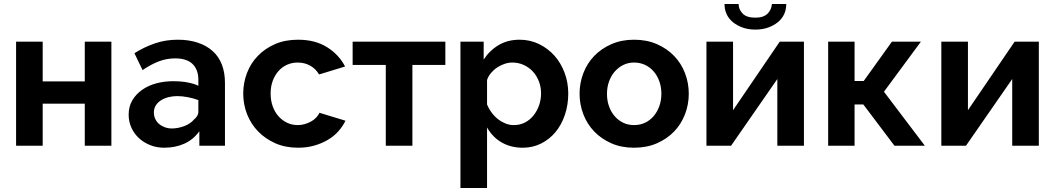

<svg xmlns="http://www.w3.org/2000/svg" viewBox="-20 -734 5313 967"><path d="M61 0V-524H195V-324H407V-524H541V0H407V-212H195V0Z M984 0V-73Q953 -30 907.5 -10Q862 10 807 10Q769 10 736.5 -3Q704 -16 680 -38Q656 -60 642 -90.5Q628 -121 628 -156Q628 -197 646 -228Q664 -259 695 -281Q726 -303 766.5 -314Q807 -325 851 -325Q894 -325 926.5 -318.5Q959 -312 979 -302V-333Q979 -358 971.5 -378Q964 -398 949.5 -412Q935 -426 913 -433Q891 -440 863 -440Q819 -440 780 -425Q741 -410 698 -381L657 -466Q706 -497 760 -515.5Q814 -534 875 -534Q932 -534 976.5 -519Q1021 -504 1051.5 -476.5Q1082 -449 1097.5 -408.5Q1113 -368 1113 -317V0ZM957 -132Q967 -140 973 -150Q979 -160 979 -169V-230Q954 -239 926 -244.5Q898 -250 873 -250Q851 -250 830 -245Q809 -240 792 -229.5Q775 -219 765 -203.5Q755 -188 755 -167Q755 -150 762 -135Q769 -120 781.5 -109.5Q794 -99 810.5 -93Q827 -87 846 -87Q861 -87 876.5 -90Q892 -93 907 -98.5Q922 -104 935 -112.5Q948 -121 957 -132Z M1482 10Q1417 10 1366.5 -12.5Q1316 -35 1280 -72Q1244 -109 1224.5 -158.5Q1205 -208 1205 -263Q1205 -317 1224 -366.5Q1243 -416 1279 -453Q1315 -490 1365.5 -512Q1416 -534 1481 -534Q1567 -534 1627 -496.5Q1687 -459 1718 -399L1587 -359Q1570 -388 1542 -403.5Q1514 -419 1479 -419Q1451 -419 1426 -408Q1401 -397 1382.5 -376Q1364 -355 1353.5 -326.5Q1343 -298 1343 -263Q1343 -228 1353.5 -198.5Q1364 -169 1383 -148Q1402 -127 1426.5 -115.5Q1451 -104 1480 -104Q1498 -104 1515 -109Q1532 -114 1546.5 -122Q1561 -130 1572 -141.5Q1583 -153 1589 -166L1720 -126Q1706 -97 1683.5 -72Q1661 -47 1630 -29Q1599 -11 1562 -0.5Q1525 10 1482 10Z M1923 0V-407H1756V-524H2223V-407H2057V0Z M2613 10Q2582 10 2555 3Q2528 -4 2505 -17.5Q2482 -31 2464 -50Q2446 -69 2433 -92V213H2299V-524H2416V-434Q2446 -480 2491.5 -507Q2537 -534 2597 -534Q2650 -534 2695 -512Q2740 -490 2772.5 -453.5Q2805 -417 2823.5 -367.5Q2842 -318 2842 -263Q2842 -206 2825 -155.5Q2808 -105 2777.5 -68.5Q2747 -32 2705 -11Q2663 10 2613 10ZM2568 -104Q2599 -104 2624 -117Q2649 -130 2667 -152.5Q2685 -175 2695 -203.5Q2705 -232 2705 -264Q2705 -296 2694 -324.5Q2683 -353 2663.5 -374Q2644 -395 2617.5 -407Q2591 -419 2560 -419Q2541 -419 2521.5 -412.5Q2502 -406 2484.5 -394.5Q2467 -383 2453 -366.5Q2439 -350 2433 -331V-208Q2442 -186 2456.5 -166.5Q2471 -147 2488.5 -133.5Q2506 -120 2526 -112Q2546 -104 2568 -104Z M3173 10Q3109 10 3058.5 -12.5Q3008 -35 2972.5 -72Q2937 -109 2918 -158.5Q2899 -208 2899 -262Q2899 -316 2918 -365.5Q2937 -415 2972.5 -452Q3008 -489 3059 -511.5Q3110 -534 3173 -534Q3238 -534 3289 -511.5Q3340 -489 3375.5 -452Q3411 -415 3430 -365.5Q3449 -316 3449 -262Q3449 -208 3430 -158.5Q3411 -109 3375.5 -72Q3340 -35 3289 -12.5Q3238 10 3173 10ZM3037 -261Q3037 -227 3047.5 -198Q3058 -169 3076.5 -148Q3095 -127 3119.5 -115.5Q3144 -104 3173 -104Q3203 -104 3228 -115.5Q3253 -127 3271.5 -148.5Q3290 -170 3300.5 -199Q3311 -228 3311 -262Q3311 -296 3300.5 -325Q3290 -354 3271.5 -375Q3253 -396 3228 -407.5Q3203 -419 3173 -419Q3144 -419 3119.5 -407Q3095 -395 3076.5 -374Q3058 -353 3047.5 -324Q3037 -295 3037 -261Z M3538 0V-524H3672V-179L3907 -524H4029V0H3895V-336L3662 0ZM3784 -585Q3748 -585 3719.5 -595.5Q3691 -606 3670.5 -623Q3650 -640 3639.5 -663Q3629 -686 3629 -714H3700Q3700 -687 3720 -666Q3740 -645 3784 -645Q3805 -645 3820 -650Q3835 -655 3845 -664.5Q3855 -674 3860.5 -686Q3866 -698 3868 -714H3940Q3940 -686 3929.5 -663Q3919 -640 3898.5 -623Q3878 -606 3849.5 -595.5Q3821 -585 3784 -585Z M4151 0V-524H4284V-326H4330L4472 -524H4618L4432 -272L4638 0H4485L4328 -208H4284V0Z M4721 0V-524H4855V-179L5090 -524H5212V0H5078V-336L4845 0Z"/></svg>

Font: Rising Sun
Style: Bold
Weight: 700
Designer: Matt McInerney, Pablo Impallari, Rodrigo Fuenzalida (Raleway font), Stephen Hutchings (Greek), Cristiano Sobral (main ch
Foundry: The Rising Sun Project Authors
Version: Version 4.327; ttfautohint (v1.8.4.7-5d5b-dirty)